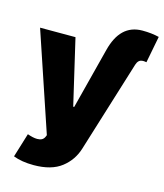

<svg xmlns="http://www.w3.org/2000/svg" viewBox="-127 -773 913 1071"><g transform="rotate(15 329.0 -237.0)"><path d="M210.2 -545.5 298.3 -167.6H304L394.9 -521.3Q404.5 -558.9 419.4 -588.1Q434.3 -617.2 454.9 -637.1Q475.5 -657 502.3 -667.3Q529.1 -677.6 562.5 -677.6Q615.4 -677.6 658.4 -666.9L628.6 -512.8Q617.9 -514.9 609.4 -514.9Q594.1 -514.9 585.2 -506.7Q576.3 -498.6 571.7 -483.7L407.7 45.5Q386.4 114.7 329.5 159.1Q271.3 204.5 169 204.5Q99.8 204.5 51.1 185.4L93.8 46.2Q109.7 51.8 123.9 55Q138.1 58.2 150.2 58.2Q166.2 58.2 176.8 52.6Q187.5 46.9 193.2 34.1L197.4 24.1L5.7 -545.5Z"/></g></svg>

Font: Inter P Black
Style: Regular
Weight: 900
Designer: Rasmus Andersson
Foundry: rsms
Version: Version 3.018;git-588b23468